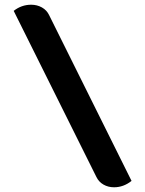

<svg xmlns="http://www.w3.org/2000/svg" viewBox="-20 -757 615 813"><path d="M463 36Q438 36 418 24.5Q398 13 388 -8L38 -711Q71 -737 112 -737Q137 -737 157.5 -725.5Q178 -714 188 -693L537 9Q503 36 463 36Z"/></svg>

Font: K2D
Style: Bold
Weight: 700
Designer: Katatrad Aksorn Co.,Ltd.
Foundry: Cadson Demak Co.,Ltd.
Version: Version 1.000; ttfautohint (v1.6)